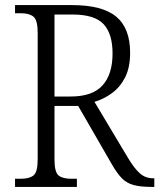

<svg xmlns="http://www.w3.org/2000/svg" viewBox="-20 -734 626 754"><path d="M39 0V-32H62Q95 -32 111.5 -45Q128 -58 128 -108V-605Q128 -655 111.5 -668.5Q95 -682 62 -682H39V-714H263Q382 -714 436.5 -668.5Q491 -623 491 -527Q491 -469 471.5 -430.5Q452 -392 420 -368.5Q388 -345 351 -334L482 -115Q507 -73 529 -53.5Q551 -34 580 -34H586V0H576Q531 0 504 -7.5Q477 -15 458 -34.5Q439 -54 418 -91L287 -318H194V-108Q194 -58 210 -45Q226 -32 260 -32H282V0ZM258 -355Q343 -355 382.5 -398.5Q422 -442 422 -524Q422 -601 387 -639Q352 -677 264 -677H194V-355Z"/></svg>

Font: Noto Serif Tamil SemiCondensed Light
Style: Regular
Weight: 300
Width: 4
Designer: Indian Type Foundry, Tom Grace, and the Monotype Design Team
Foundry: Monotype Imaging Inc.
Version: Version 2.004; ttfautohint (v1.8.4.7-5d5b)